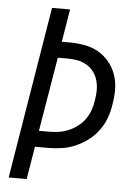

<svg xmlns="http://www.w3.org/2000/svg" viewBox="-53 -776 581 817"><g transform="rotate(5 237.5 -367.5)"><path d="M15 0 136 -735H213L190 -595H222Q255 -595 286.5 -589.5Q318 -584 345 -569Q372 -554 392 -530Q412 -506 422.5 -476.5Q433 -447 433.5 -414Q434 -381 428 -348Q424 -319 413.5 -290Q403 -261 384 -235.5Q365 -210 339.5 -191Q314 -172 285.5 -160Q257 -148 227.5 -144Q198 -140 169 -140H115L92 0ZM126 -209H168Q189 -209 210 -212Q231 -215 251.5 -223.5Q272 -232 290.5 -246Q309 -260 322 -278.5Q335 -297 342 -317.5Q349 -338 352 -359Q356 -381 356 -402.5Q356 -424 350.5 -444Q345 -464 332.5 -480.5Q320 -497 302.5 -507.5Q285 -518 264.5 -522Q244 -526 222 -526H179Z"/></g></svg>

Font: Iosevka QP
Style: Italic
Weight: 400
Italic angle: -9°
Designer: Belleve Invis
Foundry: Belleve Invis
Version: Version 20.0.0; ttfautohint (v1.8.4)